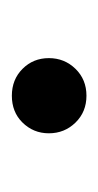

<svg xmlns="http://www.w3.org/2000/svg" viewBox="61 -530 169 332"><g transform="rotate(-90 146.0 -364.5)"><path d="M100 -411Q118 -429 146 -429Q174 -429 192.5 -410.5Q211 -392 211 -365Q211 -338 192.5 -319Q174 -300 146 -300Q118 -300 99.5 -319Q81 -338 81 -365Q81 -392 100 -411Z"/></g></svg>

Font: Lopes Sans Medium
Style: Regular
Weight: 500
Designer: Gabriel Lam, Diego Maldonado
Foundry: TypeRant, Foresti Design
Version: Version 4.000